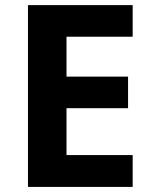

<svg xmlns="http://www.w3.org/2000/svg" viewBox="-20 -734 600 754"><path d="M501 -125H241.2V-309.1H482.9V-433.1H241.2V-589.8H501V-713.9H89.8V0H501Z"/></svg>

Font: Samim
Style: Bold
Weight: 700
Foundry: DejaVu fonts team - Redesigned by Saber Rastikerdar
Version: Version 4.0.5